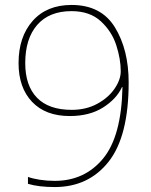

<svg xmlns="http://www.w3.org/2000/svg" viewBox="-20 -746 610 776"><path d="M201 10Q137 10 93 -3V-31Q112 -24 141 -19.5Q170 -15 201 -15Q322 -15 396.5 -105Q471 -195 475 -394H473Q451 -346 396.5 -311.5Q342 -277 262 -277Q164 -277 109.5 -334.5Q55 -392 55 -491Q55 -597 112 -661.5Q169 -726 269 -726Q389 -726 444.5 -635.5Q500 -545 500 -413Q500 -195 419 -92.5Q338 10 201 10ZM82 -491Q82 -400 129.5 -351Q177 -302 270 -302Q328 -302 373 -326.5Q418 -351 443 -387.5Q468 -424 468 -458Q468 -507 450 -563Q432 -619 387.5 -660Q343 -701 269 -701Q179 -701 130.5 -645.5Q82 -590 82 -491Z"/></svg>

Font: Noto Sans UI Thin
Style: Regular
Weight: 250
Designer: Monotype Design Team
Foundry: Monotype Imaging Inc.
Version: Version 1.001